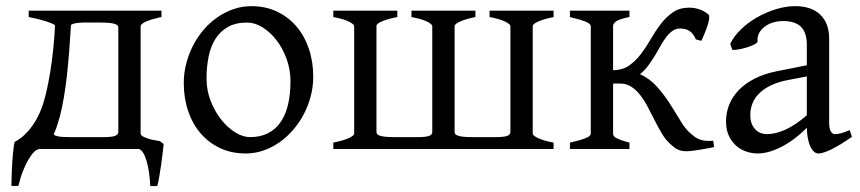

<svg xmlns="http://www.w3.org/2000/svg" viewBox="-20 -489 2822 630"><path d="M176.8 -108.4Q171.4 -88.9 166.5 -74.2Q161.6 -59.6 156.2 -48.3Q159.2 -43.9 170.9 -41.5Q182.6 -39.1 209 -39.1H324.7Q349.6 -39.6 358.4 -43.5Q367.2 -47.4 368.2 -54.7V-398.4Q368.2 -402.3 365.7 -405.3Q363.3 -408.2 356.9 -410.4Q350.6 -412.6 339.1 -413.8Q327.6 -415 310.1 -415H253.4Q235.8 -414.6 226.3 -412.6Q216.8 -410.6 212.9 -406.7Q210 -359.4 206.8 -318.4Q203.6 -277.3 199.5 -240.7Q195.3 -204.1 189.9 -171.4Q184.6 -138.7 176.8 -108.4ZM17.6 121.1Q17.6 114.3 17.8 102.5Q18.1 90.8 18.6 76.7Q19 62.5 20 47.6Q21 32.7 22.2 19Q23.4 5.4 24.9 -5.9Q26.4 -17.1 28.3 -23.4Q36.1 -27.3 48.1 -36.1Q60.1 -44.9 73 -59.6Q85.9 -74.2 98.4 -95.5Q110.8 -116.7 120.6 -145.5Q127 -165 133.3 -192.9Q139.6 -220.7 145 -254.2Q150.4 -287.6 154.5 -326.2Q158.7 -364.7 160.6 -405.8Q158.2 -408.7 150.1 -412.1Q142.1 -415.5 130.6 -419.2Q119.1 -422.9 104.5 -426.5Q89.8 -430.2 74.2 -433.1V-454.1H509.8V-433.1Q505.9 -432.1 500 -431.2Q499 -430.7 498.5 -430.7Q498 -430.7 497.1 -430.2Q488.8 -428.2 480.5 -425.8Q478.5 -425.3 475.6 -424.3Q472.2 -423.8 468.8 -421.9L464.4 -420.4Q453.6 -416.5 448.7 -412.6Q447.8 -412.1 445.8 -410.2Q444.8 -409.7 444.6 -409.2Q444.3 -408.7 443.4 -408.2Q442.4 -406.7 441.4 -404.8V-50.8Q441.4 -48.3 443.4 -45.9Q447.8 -40.5 462.9 -35.2Q478 -29.8 504.4 -25.9L517.1 -16.6Q516.1 -7.3 513.9 11.5Q511.7 30.3 508.8 51.3Q505.9 72.3 502.4 91.8Q499 111.3 496.1 121.6H473.1Q472.2 98.6 469 77.1Q465.8 55.7 460.9 39.1Q456.1 22.5 449.5 12Q442.9 1.5 435.5 0H109.4Q101.6 0 92.3 9Q83 18.1 73.5 34.2Q64 50.3 55.2 72.5Q46.4 94.7 40.5 121.1Z M933.1 -222.2Q933.1 -260.7 920.4 -295.7Q907.7 -330.6 887.2 -357.2Q866.7 -383.8 841.3 -399.4Q815.9 -415 791 -415Q753.9 -415 728.5 -400.9Q703.1 -386.7 687.3 -362.1Q671.4 -337.4 664.6 -303.7Q657.7 -270 657.7 -231Q657.7 -192.4 671.4 -157.5Q685.1 -122.6 706.1 -96.2Q727.1 -69.8 752.2 -54.4Q777.3 -39.1 799.8 -39.1Q834.5 -39.1 859.6 -52Q884.8 -64.9 901.1 -88.9Q917.5 -112.8 925.3 -146.5Q933.1 -180.2 933.1 -222.2ZM1007.8 -236.8Q1007.8 -204.6 999.5 -173.1Q991.2 -141.6 976.6 -113.8Q961.9 -85.9 941.4 -62.3Q920.9 -38.6 896.2 -21.5Q871.6 -4.4 843.8 5.1Q815.9 14.6 786.1 14.6Q739.7 14.6 702.4 -2.9Q665 -20.5 638.4 -51.3Q611.8 -82 597.4 -124.5Q583 -167 583 -216.8Q583 -249 591.1 -280.3Q599.1 -311.5 613.5 -339.6Q627.9 -367.7 648.2 -391.4Q668.5 -415 693.1 -432.1Q717.8 -449.2 746.1 -459Q774.4 -468.8 805.2 -468.8Q851.1 -468.8 888.4 -451.2Q925.8 -433.6 952.4 -402.6Q979 -371.6 993.4 -329.1Q1007.8 -286.6 1007.8 -236.8Z M1540 -454.1V-433.1Q1506.8 -426.3 1489.3 -418.2Q1471.7 -410.2 1471.7 -403.3V-55.7Q1471.7 -51.8 1474.1 -48.8Q1476.6 -45.9 1482.9 -43.7Q1489.3 -41.5 1500.7 -40.3Q1512.2 -39.1 1529.8 -39.1H1611.3Q1636.7 -39.6 1645.8 -43.7Q1654.8 -47.9 1654.8 -55.7V-403.3Q1654.8 -409.2 1638.4 -417.7Q1622.1 -426.3 1586.4 -433.1V-454.1H1796.4V-433.1Q1763.2 -426.3 1745.6 -418.2Q1728 -410.2 1728 -403.3V-50.3Q1728 -44.4 1744.9 -36.1Q1761.7 -27.8 1796.4 -21V0H1073.7V-21Q1106.9 -27.8 1124.5 -35.9Q1142.1 -43.9 1142.1 -50.8V-403.3Q1142.1 -409.2 1125.7 -417.7Q1109.4 -426.3 1073.7 -433.1V-454.1H1283.7V-433.1Q1251.5 -426.8 1233.4 -418.9Q1215.3 -411.1 1215.3 -404.3V-55.7Q1215.3 -51.8 1217.8 -48.8Q1220.2 -45.9 1226.6 -43.7Q1232.9 -41.5 1244.4 -40.3Q1255.9 -39.1 1273.4 -39.1H1355Q1380.4 -39.6 1389.4 -43.7Q1398.4 -47.9 1398.4 -55.7V-403.8Q1397.5 -407.7 1391.6 -412.1Q1390.6 -412.6 1390.4 -412.8Q1390.1 -413.1 1389.2 -413.6Q1387.7 -415 1386.7 -415.5Q1382.8 -417.5 1380.4 -418.5Q1363.3 -426.8 1330.1 -433.1V-454.1Z M2045.4 -454.1V-433.1Q2013.2 -426.8 2002.4 -419.4Q1991.7 -412.1 1991.7 -403.3V-258.8Q2022.5 -258.8 2044.2 -273.9Q2065.9 -289.1 2083.3 -312Q2100.6 -335 2115.7 -361.3Q2130.9 -387.7 2148.4 -410.6Q2166 -433.6 2188 -448.7Q2210 -463.9 2241.7 -463.9Q2257.8 -463.9 2273.9 -458.7Q2290 -453.6 2304.2 -441.9Q2310.5 -436.5 2303.7 -412.4Q2296.9 -388.2 2281.2 -355L2263.2 -359.9Q2258.8 -370.6 2252.9 -377.7Q2247.1 -384.8 2240.2 -388.7Q2233.4 -392.6 2226.1 -394Q2218.8 -395.5 2211.9 -395.5Q2197.8 -395.5 2187 -387.9Q2176.3 -380.4 2166.7 -368.2Q2157.2 -356 2148.4 -340.1Q2139.6 -324.2 2129.6 -307.6Q2119.6 -291 2107.7 -274.7Q2095.7 -258.3 2080.1 -245.6Q2112.3 -231 2135.7 -204.6Q2159.2 -178.2 2177.7 -149.2Q2196.3 -120.1 2212.2 -93.5Q2228 -66.9 2245.1 -51.8Q2252.9 -44.9 2260 -39.8Q2267.1 -34.7 2275.6 -31.5Q2284.2 -28.3 2294.9 -27.1Q2305.7 -25.9 2320.3 -27.3L2323.2 -6.3Q2309.1 -3.4 2295.2 -1Q2281.2 1.5 2269.3 3.4Q2257.3 5.4 2247.8 6.3Q2238.3 7.3 2233.4 7.3Q2223.1 7.3 2215.6 5.6Q2208 3.9 2201.7 0.5Q2195.3 -2.9 2189.5 -7.8Q2183.6 -12.7 2177.2 -18.6Q2163.1 -31.7 2151.4 -51.5Q2139.6 -71.3 2128.4 -93.5Q2117.2 -115.7 2105.7 -137.7Q2094.2 -159.7 2080.6 -177.2Q2066.9 -194.8 2050 -205.3Q2033.2 -215.8 2012.2 -214.8H1991.7V-50.8Q1991.7 -46.9 1993.4 -43.7Q1995.1 -40.5 2000.5 -37.1Q2005.9 -33.7 2016.6 -29.8Q2027.3 -25.9 2045.4 -21V0H1850.1V-21Q1882.3 -28.3 1900.4 -35.2Q1918.5 -42 1918.5 -50.8V-403.3Q1918.5 -410.6 1902.6 -417.5Q1886.7 -424.3 1850.1 -433.1V-454.1Z M2495.1 -48.8Q2524.4 -48.8 2557.4 -63.7Q2590.3 -78.6 2627.4 -110.8V-238.3L2569.3 -227.1Q2536.1 -221.2 2512 -210Q2487.8 -198.7 2472.2 -183.6Q2456.5 -168.5 2449.2 -150.1Q2441.9 -131.8 2441.9 -111.8Q2441.9 -92.3 2447.8 -80.1Q2453.6 -67.9 2462.2 -60.8Q2470.7 -53.7 2479.7 -51.3Q2488.8 -48.8 2495.1 -48.8ZM2775.4 -40Q2733.9 -11.2 2706.8 1.7Q2679.7 14.6 2666 14.6Q2649.9 14.6 2639.2 -7.8Q2628.4 -30.3 2627.4 -69.8Q2605.5 -47.9 2583.5 -31.7Q2561.5 -15.6 2540.5 -5.4Q2519.5 4.9 2500.7 9.8Q2481.9 14.6 2466.3 14.6Q2448.7 14.6 2430.2 8.8Q2411.6 2.9 2396.7 -9.8Q2381.8 -22.5 2372.1 -42.5Q2362.3 -62.5 2362.3 -90.8Q2362.3 -119.6 2372.8 -145.8Q2383.3 -171.9 2404.1 -193.4Q2424.8 -214.8 2455.6 -230.7Q2486.3 -246.6 2527.3 -254.9L2627.4 -274.9V-342.8Q2627.4 -359.4 2623.5 -373.8Q2619.6 -388.2 2610.4 -398.7Q2601.1 -409.2 2585.2 -414.8Q2569.3 -420.4 2545.4 -419.9Q2529.8 -419.4 2514.6 -414.6Q2499.5 -409.7 2488.3 -400.9Q2477.1 -392.1 2470.7 -380.1Q2464.4 -368.2 2465.8 -353.5Q2466.3 -349.1 2455.8 -343.5Q2445.3 -337.9 2430.9 -333.5Q2416.5 -329.1 2402.6 -326.7Q2388.7 -324.2 2382.8 -325.7L2376 -344.7Q2387.2 -369.1 2410.2 -391.6Q2433.1 -414.1 2462.6 -431.2Q2492.2 -448.2 2525.1 -458.5Q2558.1 -468.8 2588.9 -468.8Q2642.6 -468.8 2671.6 -440.7Q2700.7 -412.6 2700.7 -362.3V-86.9Q2700.7 -66.4 2706.1 -57.6Q2711.4 -48.8 2720.2 -48.8Q2727.1 -48.8 2737.8 -51.3Q2748.5 -53.7 2768.1 -62Z"/></svg>

Font: Akkhara
Style: Regular
Weight: 400
Designer: J. Victor Gaultney
Version: Version 1.00 June 13, 2006, initial release